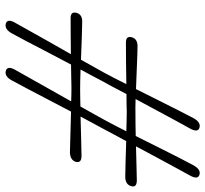

<svg xmlns="http://www.w3.org/2000/svg" viewBox="-44 -697 744 696"><g transform="rotate(90 328.0 -349.0)"><path d="M296.5 -236Q282 -235.5 260.5 -235.2Q239 -235 214 -234.5Q192.5 -194 170.2 -151.2Q148 -108.5 129.5 -73.2Q111 -38 100.5 -19Q85.5 7 66 2Q47 -3.5 61.5 -30Q72 -48.5 90.5 -81.8Q109 -115 131.5 -155Q154 -195 176.5 -234Q137.5 -233.5 101.5 -233.2Q65.5 -233 46.5 -233Q21 -232.5 26.5 -254Q32 -275 58 -275Q78 -275 116.8 -273.5Q155.5 -272 196.5 -270.5Q211 -296 223.2 -318.2Q235.5 -340.5 244 -355.5Q251.5 -369.5 262.2 -390Q273 -410.5 285 -435Q241.5 -434 199.2 -433.8Q157 -433.5 135 -433.5Q109.5 -433 115 -454.5Q120.5 -475 146 -475.5Q168.5 -475.5 213.2 -473.5Q258 -471.5 303 -470Q323 -509.5 343.2 -550.5Q363.5 -591.5 380.8 -625.2Q398 -659 408 -678Q423.5 -706 443 -700Q461.5 -694.5 446 -666Q435.5 -647.5 418.2 -615.5Q401 -583.5 380.2 -545Q359.5 -506.5 339 -468.5Q355 -468 369 -467.8Q383 -467.5 394 -468Q408 -468 428.8 -468.2Q449.5 -468.5 473 -469Q493 -509 513.5 -550Q534 -591 551.2 -625Q568.5 -659 579 -678Q594.5 -706 613.5 -700Q632 -694.5 616.5 -666Q606 -647.5 589 -615.8Q572 -584 551.2 -546Q530.5 -508 510.5 -470Q547.5 -471 581.5 -471.8Q615.5 -472.5 633.5 -473Q660.5 -473 655 -453Q649 -431.5 621.5 -431Q602 -431.5 566 -432.2Q530 -433 491.5 -434.5Q476.5 -407 464 -383.5Q451.5 -360 443 -344Q435.5 -330.5 425.2 -311.2Q415 -292 402.5 -269Q444.5 -270 484.5 -271.2Q524.5 -272.5 545 -272.5Q571.5 -272.5 567 -252.5Q560.5 -231.5 533 -230.5Q511 -231 469 -232.2Q427 -233.5 384.5 -234.5Q363 -193.5 340.8 -151Q318.5 -108.5 300 -73.2Q281.5 -38 271 -19Q256.5 7 237 2Q218 -3.5 232 -30Q242.5 -48.5 261.2 -81.8Q280 -115 302.5 -155.2Q325 -195.5 347.5 -235Q332.5 -235.5 319.2 -235.8Q306 -236 296.5 -236ZM272 -344Q265 -330.5 254.8 -311.2Q244.5 -292 232 -269Q254 -268 273 -267.8Q292 -267.5 305.5 -267.5Q317 -267.5 332.5 -267.8Q348 -268 366 -268.5Q381 -295 393.5 -317.5Q406 -340 414.5 -355.5Q422.5 -370 433.2 -390.5Q444 -411 456 -435Q435 -435.5 416.5 -436Q398 -436.5 385 -436.5Q373 -436 356.8 -435.8Q340.5 -435.5 321 -435.5Q306.5 -407.5 293.8 -383.8Q281 -360 272 -344Z"/></g></svg>

Font: Fraunces 72pt S050
Style: Italic
Weight: 400
Italic angle: -16°
Version: Version 1.000; ttfautohint (v1.8.3)